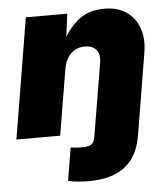

<svg xmlns="http://www.w3.org/2000/svg" viewBox="-54 -595 750 856"><g transform="rotate(-5 321.5 -167.0)"><path d="M216.8 203.6 241.2 56.6Q255.4 58.6 267.8 59.3Q280.3 60.1 294.9 60.1Q321.8 60.1 334.2 51Q346.7 42 350.1 20.5L353.5 0H549.8L544.4 31.7Q529.3 122.6 470.9 167.7Q412.6 212.9 309.6 212.9Q281.2 212.9 258.8 210.7Q236.3 208.5 216.8 203.6ZM248 -293 199.2 0H3.4L92.8 -539.1H278.3L259.8 -398.9L247.6 -405.3Q277.8 -468.3 324.7 -507.6Q371.6 -546.9 443.4 -546.9Q503.9 -546.9 543.5 -519.3Q583 -491.7 599.4 -444.1Q615.7 -396.5 605.5 -336.4L549.8 0H353.5L404.8 -307.1Q411.6 -347.7 393.6 -367.2Q375.5 -386.7 343.3 -386.7Q316.9 -386.7 297.1 -374.8Q277.3 -362.8 264.9 -341.8Q252.4 -320.8 248 -293Z"/></g></svg>

Font: Inter 18pt Black
Style: Italic
Weight: 900
Italic angle: -9.3988°
Designer: Rasmus Andersson
Foundry: rsms
Version: Version 4.001;git-66647c0bb